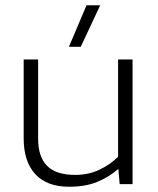

<svg xmlns="http://www.w3.org/2000/svg" viewBox="-20 -700 599 730"><path d="M242 -522 309 -680H361L287 -522ZM243 10Q158 10 114 -38Q70 -86 70 -174V-474H125V-172Q125 -104 159 -69.5Q193 -35 266 -35Q316 -35 357.5 -54.5Q399 -74 429 -104V-474H484V0H435L430 -58Q395 -27 350 -8.5Q305 10 243 10Z"/></svg>

Font: Kanit ExtraLight
Style: Regular
Weight: 275
Designer: Katatrad Team
Foundry: CadsonDemak
Version: Version 2.000; ttfautohint (v1.8.3)